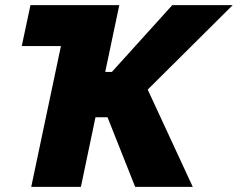

<svg xmlns="http://www.w3.org/2000/svg" viewBox="-20 -730 929 750"><path d="M102 0 218 -550H65L99 -710H446L391 -449H417L653 -710H889L557 -380L733 0H508L400 -272H353L296 0Z"/></svg>

Font: Raleway Black
Style: Italic
Weight: 900
Italic angle: -12°
Designer: Matt McInerney, Pablo Impallari, Rodrigo Fuenzalida
Foundry: Matt McInerney, Pablo Impallari, Rodrigo Fuenzalida
Version: Version 4.101;RELEASE